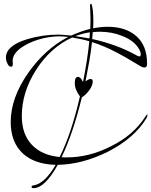

<svg xmlns="http://www.w3.org/2000/svg" viewBox="-20 -775 791 1004"><path d="M155 209Q145 209 145 202Q145 196 152.5 195Q160 194 175 189Q223 169 271 87Q162 84 101 29Q36 -30 36 -137Q36 -264 129 -396Q218 -521 337 -582Q309 -585 292 -585Q272 -585 250.5 -582.5Q229 -580 207 -575Q151 -562 107 -536Q46 -500 46 -456Q46 -451 47 -448V-440Q47 -426 38 -426Q25 -426 18 -445Q11 -459 11 -474Q11 -536 122 -570Q203 -594 285 -594Q298 -594 315 -592.5Q332 -591 352 -589Q377 -600 402 -609Q427 -618 452 -624Q453 -641 453 -656.5Q453 -672 453 -686Q453 -696 452 -716.5Q451 -737 451 -747Q451 -755 456 -755Q458 -755 460 -750Q468 -721 468 -669Q468 -659 468 -648.5Q468 -638 467 -627Q487 -631 506 -633Q525 -635 543 -635Q638 -635 693.5 -585.5Q749 -536 749 -444V-439Q749 -422 735 -422Q727 -422 716 -428Q670 -456 639.5 -473.5Q609 -491 593 -499Q559 -517 526 -531Q493 -545 461 -555Q456 -507 447 -455.5Q438 -404 427 -349Q443 -362 454 -362Q465 -362 465 -349Q465 -328 446 -302Q426 -276 408 -266Q385 -172 358.5 -93.5Q332 -15 302 47Q309 48 315.5 48Q322 48 329 48Q447 48 560 -10Q678 -68 740 -165Q748 -177 750 -177Q751 -176 751 -174Q751 -166 747 -159Q685 -54 545 18Q410 85 282 87Q214 209 155 209ZM708 -480Q716 -480 716 -491Q716 -502 709 -515Q684 -562 619 -587Q565 -609 503 -609Q493 -609 484 -608.5Q475 -608 465 -607L462 -571Q522 -558 580.5 -537Q639 -516 695 -485Q703 -480 708 -480ZM448 -574 450 -606Q410 -600 374 -586ZM292 46Q323 -16 349.5 -95.5Q376 -175 398 -271Q371 -306 371 -341Q371 -373 388 -373Q402 -373 414 -346Q437 -459 447 -559Q425 -566 402.5 -570.5Q380 -575 357 -579Q243 -526 169 -410Q94 -293 94 -168Q94 -74 146 -18.5Q198 37 292 46Z"/></svg>

Font: Love Light
Style: Regular
Weight: 400
Designer: Robert E. Leuschke
Foundry: Robert E. Leuschke
Version: Version 1.010; ttfautohint (v1.8.3)